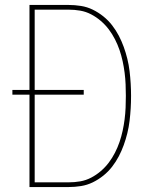

<svg xmlns="http://www.w3.org/2000/svg" viewBox="-20 -755 640 775"><path d="M99 0V-373H30V-392H99V-735H257Q282 -735 307 -731Q332 -727 354.5 -716Q377 -705 397 -689Q417 -673 432.5 -653Q448 -633 459.5 -611Q471 -589 479.5 -565.5Q488 -542 494 -517.5Q500 -493 503 -468Q506 -443 507.5 -418Q509 -393 509 -368Q509 -342 507.5 -317Q506 -292 503 -267Q500 -242 494 -217.5Q488 -193 479.5 -169.5Q471 -146 459.5 -124Q448 -102 432.5 -82Q417 -62 397 -46Q377 -30 354.5 -19Q332 -8 307 -4Q282 0 257 0ZM257 -19Q281 -19 304 -23Q327 -27 348 -38Q369 -49 387 -64.5Q405 -80 419 -98.5Q433 -117 444 -138.5Q455 -160 462.5 -182Q470 -204 475 -227Q480 -250 483 -273.5Q486 -297 487 -320.5Q488 -344 488 -368Q488 -391 487 -414.5Q486 -438 483 -461.5Q480 -485 475 -508Q470 -531 462.5 -553Q455 -575 444 -596.5Q433 -618 419 -636.5Q405 -655 387 -670.5Q369 -686 348 -697Q327 -708 304 -712Q281 -716 257 -716H120V-392H318V-373H120V-19Z"/></svg>

Font: Zed Sans Thin Extended
Style: Regular
Weight: 100
Width: 7
Designer: Belleve Invis
Foundry: Belleve Invis
Version: Version 1.0.0; ttfautohint (v1.8.4)